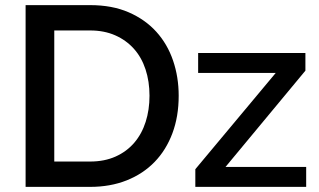

<svg xmlns="http://www.w3.org/2000/svg" viewBox="-20 -730 1248 750"><path d="M743 -69 1057 -445H754V-523H1173V-454L861 -78H1176V0H743ZM80 0V-710H332Q418 -710 482.5 -682Q547 -654 590.5 -606Q634 -558 656 -493.5Q678 -429 678 -356Q678 -275 653.5 -209.5Q629 -144 584 -97.5Q539 -51 475 -25.5Q411 0 332 0ZM564 -356Q564 -412 548.5 -459Q533 -506 503 -539.5Q473 -573 430 -592Q387 -611 332 -611H192V-99H332Q388 -99 431.5 -118.5Q475 -138 504.5 -172.5Q534 -207 549 -254Q564 -301 564 -356Z"/></svg>

Font: IngvarSans
Style: Regular
Weight: 600
Version: Version 3.000